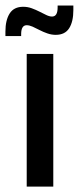

<svg xmlns="http://www.w3.org/2000/svg" viewBox="-35 -688 290 708"><path d="M63.5 0V-489H161.5V0ZM170.5 -559.5Q155 -559.5 139.8 -564.8Q124.5 -570 110.8 -577.2Q97 -584.5 85 -589.8Q73 -595 63.5 -595Q43 -595 43 -562V-555H-15V-571.5Q-15 -614 0.8 -638.5Q16.5 -663 50.5 -663Q67 -663 82 -657.5Q97 -652 110.8 -645Q124.5 -638 136 -632.5Q147.5 -627 157 -627Q177.5 -627 177.5 -660.5V-667.5H235.5V-651Q235.5 -608 220 -583.8Q204.5 -559.5 170.5 -559.5Z"/></svg>

Font: Anek Latin Medium Medium
Style: Regular
Weight: 500
Version: Version 1.003